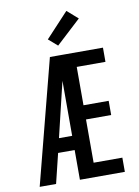

<svg xmlns="http://www.w3.org/2000/svg" viewBox="-104 -1051 808 1119"><g transform="rotate(-10 300.0 -491.5)"><path d="M38 0 228 -735H311Q297 -674 282.5 -612.5Q268 -551 253 -490L198 -260H276V-176H178L135 0ZM276 0V-735H542V-651H372V-424H521V-340H372V-84H542V0ZM287 -792 234 -838 369 -983 433 -927Z"/></g></svg>

Font: Iosevka Fixed Medium Extended
Style: Regular
Weight: 500
Width: 7
Monospace: yes
Designer: Belleve Invis
Foundry: Belleve Invis
Version: Version 24.1.1; ttfautohint (v1.8.4)